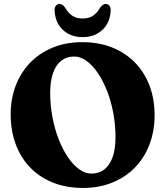

<svg xmlns="http://www.w3.org/2000/svg" viewBox="-20 -931 836 970"><path d="M395.5 -718Q479.5 -718 546.8 -691Q614 -664 662 -614.8Q710 -565.5 735.5 -498.2Q761 -431 761 -350Q761 -270 735.8 -202.8Q710.5 -135.5 663 -86Q615.5 -36.5 548.5 -9Q481.5 18.5 399 18.5Q315 18.5 247.5 -8.5Q180 -35.5 132.2 -85Q84.5 -134.5 59.2 -202.8Q34 -271 34 -354.5Q34 -431 59 -497.2Q84 -563.5 131.2 -613Q178.5 -662.5 245.5 -690.2Q312.5 -718 395.5 -718ZM563.5 -237.5Q563.5 -300.5 552.2 -360.5Q541 -420.5 520.8 -472Q500.5 -523.5 474 -562.5Q447.5 -601.5 417 -623.5Q386.5 -645.5 354.5 -645.5Q316.5 -645.5 289.2 -624Q262 -602.5 247.8 -561.5Q233.5 -520.5 233.5 -462.5Q233.5 -398.5 245 -338.5Q256.5 -278.5 276.8 -226.8Q297 -175 323.5 -136.2Q350 -97.5 380.2 -75.8Q410.5 -54 442 -54Q479.5 -54 506.8 -74.8Q534 -95.5 548.8 -136.5Q563.5 -177.5 563.5 -237.5ZM397.5 -837.5Q428 -837.5 448.8 -850.8Q469.5 -864 485 -891Q492 -901 499 -906Q506 -911 513.5 -911Q527 -911 533.8 -900.8Q540.5 -890.5 539 -873Q534 -812.5 495.2 -778Q456.5 -743.5 397.5 -743.5Q338.5 -743.5 299.8 -778Q261 -812.5 256 -873Q254.5 -890.5 261.5 -900.8Q268.5 -911 281.5 -911Q289.5 -911 296 -906Q302.5 -901 310 -891Q326 -863.5 347 -850.5Q368 -837.5 397.5 -837.5Z"/></svg>

Font: Fraunces 28pt Soft Wonky
Style: Bold
Weight: 700
Version: Version 1.000;[b76b70a41]